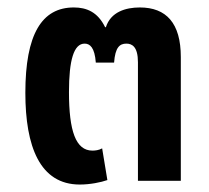

<svg xmlns="http://www.w3.org/2000/svg" viewBox="-20 -485 560 515"><path d="M237 -317H286C289 -358 301 -368 319 -368C334 -368 350 -360 350 -318V0H465V-332C465 -423 426 -465 355 -465C317 -465 277 -453 264 -412H262C242 -453 212 -465 178 -465C92 -465 48 -393 48 -236C48 -92 87 10 194 10C222 10 251 4 268 -2L254 -87C245 -82 235 -81 228 -81C183 -81 165 -134 165 -238C165 -324 178 -368 207 -368C221 -368 234 -358 237 -317Z"/></svg>

Font: Noto Sans Thai SemCond SemBd
Style: Regular
Weight: 600
Width: 4
Designer: Monotype Design Team
Foundry: Monotype Imaging Inc.
Version: Version 2.002